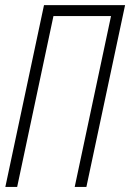

<svg xmlns="http://www.w3.org/2000/svg" viewBox="-20 -734 511 754"><path d="M1 0 152.8 -713.9H471.2L319.3 0H273.4L416 -670.9H189.9L47.4 0Z"/></svg>

Font: Open Sans Condensed Light
Style: Italic
Weight: 300
Width: 3
Italic angle: -12°
Designer: Monotype Design Team
Foundry: Monotype Imaging Inc.
Version: Version 3.000; ttfautohint (v1.8.4)